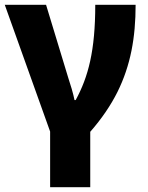

<svg xmlns="http://www.w3.org/2000/svg" viewBox="-20 -569 618 804"><path d="M357.9 214.8V-17.1C406.2 -72.3 443.8 -127.9 471.7 -183.6C526.9 -294.9 547.9 -411.6 547.9 -548.8H378.9C378.9 -356 349.6 -247.1 296.9 -149.9H292C289.6 -162.6 285.6 -178.2 280.3 -196.8C274.9 -214.8 270 -230 266.1 -242.2L172.9 -548.8H0L189.9 -18.1V214.8Z"/></svg>

Font: Noto Reveo Sans
Style: Regular
Weight: 800
Designer: Monotype Design Team
Foundry: Monotype Imaging Inc.
Version: Version 2.007